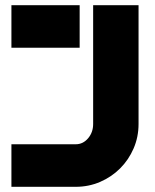

<svg xmlns="http://www.w3.org/2000/svg" viewBox="-20 -720 596 740"><path d="M24 0V-164H272Q300 -164 319.5 -187Q339 -210 339 -242V-700H514V-242Q514 -192 495 -148Q476 -104 443 -71Q410 -38 366 -19Q322 0 272 0ZM24 -700H287V-536H24Z"/></svg>

Font: Aoudax Cyrillic
Style: Regular
Weight: 400
Designer: William Zhang
Foundry: William Zhang
Version: Version 1.00 June 4, 2021, initial release